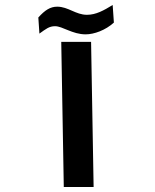

<svg xmlns="http://www.w3.org/2000/svg" viewBox="-20 -753 626 773"><path d="M236.8 0H356.9L346.7 -584.5H226.6ZM324.7 -614.7C358.9 -614.7 404.8 -631.3 438.5 -662.1L433.6 -732.9C397.5 -710.9 366.7 -693.4 330.1 -693.4C284.7 -693.4 254.9 -726.1 210.4 -726.1C182.6 -726.1 161.1 -712.4 134.3 -682.6L138.7 -617.7C164.6 -636.2 177.7 -647.5 201.7 -647.5C231.9 -647.5 271.5 -614.7 324.7 -614.7Z"/></svg>

Font: Cascadia Code PL SemiBold
Style: Regular
Weight: 600
Monospace: yes
Designer: Aaron Bell
Foundry: Saja Typeworks
Version: Version 2404.023